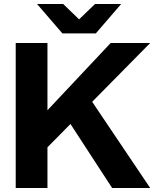

<svg xmlns="http://www.w3.org/2000/svg" viewBox="-20 -934 772 954"><path d="M58.1 0V-720.2H215.8V-386.2L529.8 -720.2H726.1L438 -428.2L726.1 0H537.1L330.1 -317.9L215.8 -202.1V0ZM164.1 -914.1H293.9L373 -837.9L452.1 -914.1H582L456.1 -768.1H290Z"/></svg>

Font: Aspekta 400
Style: Bold
Weight: 700
Designer: Ivo Dolenc
Version: Version 2.000